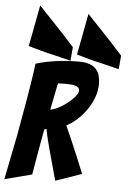

<svg xmlns="http://www.w3.org/2000/svg" viewBox="-66 -1089 761 1137"><g transform="rotate(5 314.5 -520.5)"><path d="M4 1Q31 -132 56 -259Q65 -313 76 -371.5Q87 -430 96.5 -487.5Q106 -545 114.5 -598.5Q123 -652 128 -696Q185 -714 251 -722.5Q317 -731 382 -731Q421 -731 446.5 -722Q472 -713 486.5 -696.5Q501 -680 507 -658Q513 -636 513 -609Q513 -569 499 -530.5Q485 -492 461.5 -457.5Q438 -423 407.5 -394.5Q377 -366 342 -348Q360 -308 380.5 -260.5Q401 -213 419 -170Q439 -120 460 -70L305 -16Q285 -85 269 -146Q262 -171 255 -197.5Q248 -224 242 -247.5Q236 -271 232 -289Q228 -307 227 -317L214 -313Q208 -281 199.5 -235Q191 -189 184 -146Q175 -95 166 -41ZM239 -433Q258 -435 285.5 -449Q313 -463 338 -482.5Q363 -502 381 -523Q399 -544 399 -560Q399 -571 392 -577.5Q385 -584 372.5 -587.5Q360 -591 345 -592Q330 -593 314 -593Q303 -593 291.5 -592.5Q280 -592 271 -592ZM333 -732Q282 -744 235 -756Q194 -765 151 -776.5Q108 -788 79 -797Q85 -826 93 -867.5Q101 -909 108 -948Q117 -994 126 -1042Q165 -1000 204 -960Q237 -925 274.5 -885Q312 -845 340 -813ZM622 -707Q571 -719 524 -731Q483 -740 440 -751.5Q397 -763 368 -772Q374 -801 382 -842.5Q390 -884 397 -923Q406 -969 415 -1017Q454 -975 493 -935Q526 -900 563.5 -860Q601 -820 629 -788Z"/></g></svg>

Font: Bangers
Style: Regular
Weight: 400
Designer: vernon adams
Foundry: Vernon Adams
Version: Version 2.000